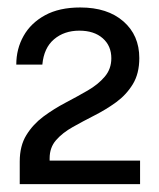

<svg xmlns="http://www.w3.org/2000/svg" viewBox="-20 -854 414 501"><path d="M31.5 -373.5V-413V-432.5Q31.5 -473.5 48.8 -501.5Q66 -529.5 93.2 -549.8Q120.5 -570 151 -586Q181.5 -602 208.8 -617.8Q236 -633.5 253.2 -653.8Q270.5 -674 270.5 -702Q270.5 -734.5 248 -754.2Q225.5 -774 187 -774Q147.5 -774 121 -751.5Q94.5 -729 90.5 -685.5H22.5Q22.5 -726.5 41.5 -760.2Q60.5 -794 97.5 -814.2Q134.5 -834.5 189.5 -834.5Q260.5 -834.5 302 -798.2Q343.5 -762 343.5 -702.5Q343.5 -662 326.5 -634.2Q309.5 -606.5 283 -587.2Q256.5 -568 226.5 -552.8Q196.5 -537.5 169.8 -522.5Q143 -507.5 126.2 -488.2Q109.5 -469 109.5 -441V-435H345.5V-373.5Z"/></svg>

Font: Public Sans Thin Medium
Style: Regular
Weight: 500
Version: Version 2.001